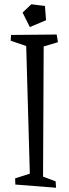

<svg xmlns="http://www.w3.org/2000/svg" viewBox="-20 -871 322 901"><path d="M30 0ZM241 -20 243 10 52 -5 51 -34 120 -56 103 -655 30 -680 32 -707 246 -709 252 -673 185 -653 182 -42ZM120 -744 86 -812 127 -851 191 -843 196 -776Z"/></svg>

Font: Underdog
Style: Regular
Weight: 400
Designer: Sergey Steblina
Foundry: Sergey Steblina, Jovanny Lemonad
Version: Version 1.001; ttfautohint (v0.9)